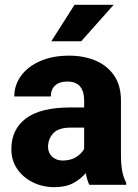

<svg xmlns="http://www.w3.org/2000/svg" viewBox="-20 -770 573 800"><path d="M352.1 0Q342.8 -19 337.4 -48.8Q316.9 -24.4 285.6 -7.3Q254.4 9.8 206.5 9.8Q157.2 9.8 116.5 -10.5Q75.7 -30.8 51.5 -66.4Q27.3 -102.1 27.3 -148.4Q27.3 -231 88.1 -276.6Q148.9 -322.3 273.4 -322.3H330.6V-352.5Q330.6 -388.2 314 -409.2Q297.4 -430.2 259.8 -430.2Q228 -430.2 210 -414.1Q191.9 -397.9 191.9 -368.2H39.6Q39.6 -415.5 67.6 -454.1Q95.7 -492.7 147.2 -515.4Q198.7 -538.1 268.1 -538.1Q330.1 -538.1 378.7 -517.3Q427.2 -496.6 455.6 -455.1Q483.9 -413.6 483.9 -351.6V-130.4Q483.9 -83 489.5 -55.7Q495.1 -28.3 505.9 -8.3V0ZM241.2 -101.1Q274.9 -101.1 297.9 -116Q320.8 -130.9 330.6 -149.4V-238.3H274.9Q223.6 -238.3 201.9 -214.6Q180.2 -190.9 180.2 -157.7Q180.2 -133.3 197.3 -117.2Q214.4 -101.1 241.2 -101.1ZM193.8 -598.1 290.5 -750H453.6L318.4 -598.1Z"/></svg>

Font: Vazirmatn FD ExtraBold
Style: Regular
Weight: 800
Designer: Saber Rastikerdar
Foundry: Saber Rastikerdar
Version: Version 33.003